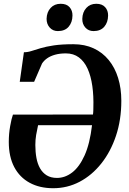

<svg xmlns="http://www.w3.org/2000/svg" viewBox="-20 -985 684 1016"><path d="M84.5 -552 106.5 -708.5Q126.5 -708.5 147 -715.2Q167.5 -722 195.5 -730.2Q223.5 -738.5 265 -744.8Q306.5 -751 368.5 -751Q428.5 -751 475.5 -729.2Q522.5 -707.5 555.2 -667.5Q588 -627.5 605 -572.5Q622 -517.5 622 -451.5Q622 -351 593.8 -266.5Q565.5 -182 516 -119.8Q466.5 -57.5 401.5 -23.2Q336.5 11 261.5 11Q190 11 137 -17.8Q84 -46.5 55.2 -101.2Q26.5 -156 26.5 -234Q26.5 -277 33.8 -317.8Q41 -358.5 48.5 -378.5L472 -379Q473 -384.5 473.2 -390.2Q473.5 -396 473.8 -402Q474 -408 474 -414Q476 -477 468.5 -530Q461 -583 443.5 -621.5Q426 -660 397.5 -681.2Q369 -702.5 328.5 -702.5Q296.5 -702.5 271.5 -695.5Q246.5 -688.5 229.5 -676.5Q212.5 -664.5 202.5 -649L160.5 -552ZM467 -322.5H181.5Q175.5 -296 171.2 -270.5Q167 -245 167 -218Q167 -181 172.8 -149.5Q178.5 -118 192 -94.2Q205.5 -70.5 227.5 -57Q249.5 -43.5 281.5 -43.5Q324.5 -43.5 362.2 -72.5Q400 -101.5 427.8 -163Q455.5 -224.5 467 -322.5ZM286 -820.5Q260 -820.5 243.2 -839Q226.5 -857.5 226.5 -885.5Q227.5 -921 247.8 -943Q268 -965 301 -965Q332.5 -965 348.2 -947Q364 -929 363.5 -902.5Q363 -866.5 343.2 -843.5Q323.5 -820.5 286 -820.5ZM475 -820.5Q448.5 -820.5 431.8 -839Q415 -857.5 415.5 -885.5Q416.5 -921 436.8 -943Q457 -965 489.5 -965Q520.5 -965 536.5 -947Q552.5 -929 552 -902.5Q551.5 -866.5 531.8 -843.5Q512 -820.5 475 -820.5Z"/></svg>

Font: Merriweather 36pt
Style: Bold Italic
Weight: 700
Italic angle: -7.8°
Version: Version 2.101